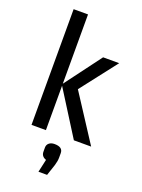

<svg xmlns="http://www.w3.org/2000/svg" viewBox="-168 -758 789 1065"><g transform="rotate(20 226.0 -226.0)"><path d="M281 92V118Q281 139 273 165L251 231H200L217 155Q188 145 188 117V92Q188 76 200 66Q212 56 232 56Q281 56 281 92ZM160 0H75V-683H160V-274L320 -488H415L249 -274L427 0H325L160 -262Z"/></g></svg>

Font: RopaSansRegular
Style: Regular
Weight: 400
Designer: Botio Nikoltchev
Foundry: Botjo Nikoltchev
Version: Version 1.002